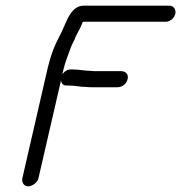

<svg xmlns="http://www.w3.org/2000/svg" viewBox="-20 -669 642 680"><path d="M116 -37 196 -384C198 -372 204 -366 217 -366H225C246 -366 265 -361 285 -361C292 -360 300 -360 308 -360H396C413 -360 428 -372 432 -389C436 -406 425 -417 409 -417H321C314 -417 308 -417 301 -418C281 -418 260 -423 239 -423H231C218 -423 209 -417 201 -406L205 -424C211 -450 223 -478 231 -501C236 -515 243 -525 248 -539L257 -557C263 -566 269 -581 273 -591C274 -591 276 -592 277 -592H567C582 -592 597 -604 601 -620C604 -635 595 -649 580 -649H277C237 -649 220 -606 205 -571L197 -553C190 -541 184 -526 177 -513C165 -487 155 -454 148 -424L59 -37C56 -23 65 -9 80 -9C94 -9 113 -23 116 -37Z"/></svg>

Font: Electronic
Style: It
Weight: 400
Version: Version 1.011